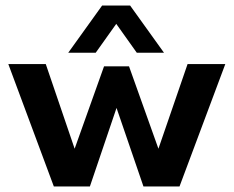

<svg xmlns="http://www.w3.org/2000/svg" viewBox="-20 -672 842 692"><path d="M10 -441H145L249 -136L355 -433H445L551 -136L656 -441H792L627 0H497L400 -283L304 0H174ZM348 -652H449L571 -482H473L399 -586L325 -482H226Z"/></svg>

Font: Teachers SemiBold
Style: Regular
Weight: 600
Designer: Alfredo Marco Pradil & Chank Diesel
Version: Version 0.009